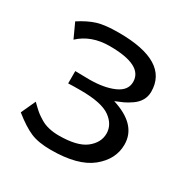

<svg xmlns="http://www.w3.org/2000/svg" viewBox="-122 -589 679 701"><g transform="rotate(30 217.5 -238.5)"><path d="M19 -55 47 -116Q49 -114 61 -102.5Q73 -91 81.5 -84.5Q90 -78 105 -69Q120 -60 139.5 -55.5Q159 -51 181 -51Q259 -51 294 -78.5Q329 -106 329 -144Q329 -182 293 -208Q257 -234 168 -234Q133 -234 116 -233V-285Q143 -284 175 -284Q237 -284 278 -302Q319 -320 319 -356Q319 -427 180 -427Q102 -427 53 -381L25 -442Q62 -466 94 -476Q126 -486 184 -486Q394 -486 394 -358Q394 -338 384.5 -321.5Q375 -305 357.5 -293Q340 -281 327 -275Q314 -269 294 -261Q406 -226 406 -142Q406 -80 351 -35.5Q296 9 182 9Q130 9 97 -5Q64 -19 19 -55Z"/></g></svg>

Font: Coval
Style: Light
Weight: 300
Foundry: Context Ltd
Version: Version 001.000